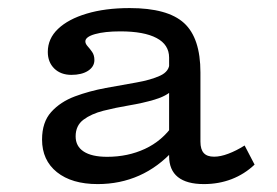

<svg xmlns="http://www.w3.org/2000/svg" viewBox="-20 -447 690 478"><path d="M401 -206.7V-303.5Q401 -335.8 369.8 -352.3Q338.6 -368.9 279.4 -368.9Q240.9 -368.9 216.7 -362.1Q192.5 -355.3 192.5 -343.9Q192.5 -338.1 198.1 -331.9Q203.8 -325.7 209.4 -317.6Q215 -309.5 215 -297.5Q215 -281.1 199.3 -270.8Q183.5 -260.6 157.9 -260.6Q131.3 -260.6 115.1 -276.4Q99 -292.3 99 -317.7Q99 -350.9 124.5 -375.1Q150 -399.4 195.9 -413.1Q241.8 -426.9 302.8 -426.9Q397.4 -426.9 438.2 -389.6Q479 -352.4 479 -266.5V-206.7ZM223.2 11.3Q158.8 11.3 121.7 -18.4Q84.7 -48.1 84.7 -99.6Q84.7 -142.9 107.5 -168.2Q130.4 -193.5 166.4 -207Q202.4 -220.4 242.9 -227.9Q283.3 -235.3 319.4 -241.6Q355.4 -247.9 378.7 -258.6Q401.9 -269.3 401.9 -290.3L411 -223.9Q394.3 -207.6 364.9 -199Q335.5 -190.3 301.4 -184.6Q267.4 -178.9 237.4 -171.3Q207.3 -163.6 187.8 -149Q168.3 -134.4 168.3 -107.5Q168.3 -82.9 188.3 -69.8Q208.4 -56.6 246.8 -56.6Q298.2 -56.6 340.9 -76.4Q383.6 -96.2 411.5 -136.4L412.6 -73.4Q374 -30.9 326.4 -9.8Q278.9 11.3 223.2 11.3ZM479 -94.4Q479 -75.1 487.3 -66Q495.5 -56.9 513 -56.9Q528.9 -56.9 548.4 -64.3Q568 -71.6 589 -84.8L613.8 -37.2Q588.7 -13.4 556.6 -1Q524.5 11.3 487.7 11.3Q444.8 11.3 422.9 -6.2Q401 -23.7 401 -58.6V-206.7H479Z"/></svg>

Font: Playfair 5pt SemiExpanded Light
Style: Regular
Weight: 300
Width: 6
Designer: Claus Eggers Sørensen
Foundry: Claus Eggers Sørensen
Version: Version 2.203